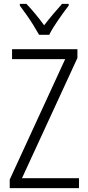

<svg xmlns="http://www.w3.org/2000/svg" viewBox="-20 -967 452 987"><path d="M386 0H30V-44L315 -663H42V-714H378V-669L93 -51H386ZM181 -788Q168 -811 151 -838.5Q134 -866 115.5 -892Q97 -918 82 -938V-947H116Q137 -925 161.5 -895.5Q186 -866 207 -837Q230 -867 251.5 -892.5Q273 -918 299 -947H333V-938Q309 -907 279.5 -864.5Q250 -822 233 -788Z"/></svg>

Font: Noto Sans Lao Condensed Light
Style: Regular
Weight: 300
Width: 3
Designer: Monotype Design Team
Foundry: Monotype Imaging Inc.
Version: Version 2.003; ttfautohint (v1.8.4.7-5d5b)